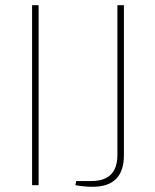

<svg xmlns="http://www.w3.org/2000/svg" viewBox="-20 -710 595 736"><path d="M128 0H103V-690H128ZM455 -690V-115Q455 7 333 6Q305 6 269 0L272 -16H330Q430 -16 430 -116V-690Z"/></svg>

Font: Exo 2.0 Thin
Style: Regular
Weight: 250
Designer: Natanael Gama
Version: Version 1.001;PS 001.001;hotconv 1.0.70;makeotf.lib2.5.58329